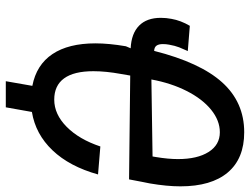

<svg xmlns="http://www.w3.org/2000/svg" viewBox="-120 -651 862 662"><g transform="rotate(90 311.0 -320.0)"><path d="M519.5 -415 521.5 -427Q528.5 -469 528.5 -502.5Q528.5 -569.5 504 -608.2Q479.5 -647 436 -647Q395.5 -647 358.2 -616.8Q321 -586.5 293.8 -532.8Q266.5 -479 254 -411ZM69 -543.5 156 -536.5Q149 -521.5 143.2 -506.8Q137.5 -492 134 -472Q132 -461.5 132 -450.5Q132 -436 137.5 -428.5Q143 -421 155.5 -420.5Q195.5 -579 264 -655Q332.5 -731 436 -731Q527 -731 574.8 -674.2Q622.5 -617.5 622.5 -511Q622.5 -464.5 612.5 -406Q612.5 -404 607 -378.5L598.5 -334L240.5 -338L235 -306Q225.5 -254 225.5 -211Q225.5 -144 250.2 -110Q275 -76 323.5 -76Q374 -76 417.2 -118.8Q460.5 -161.5 485 -235L581.5 -227Q554 -128.5 498.2 -70Q442.5 -11.5 366 1L350 91H260L276 -0.5Q203.5 -14.5 166.5 -69.8Q129.5 -125 129.5 -218Q129.5 -264.5 139.5 -323L146.5 -339.5Q95.5 -342 68.5 -368.5Q41.5 -395 41.5 -443.5Q41.5 -462 45 -480Q50.5 -512 69 -543.5Z"/></g></svg>

Font: JuliaMono SemiBoldItalic
Style: Regular
Weight: 600
Italic angle: -9°
Monospace: yes
Designer: cormullion
Foundry: corm
Version: Version 0.049; ttfautohint (v1.8.4)